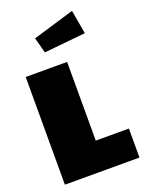

<svg xmlns="http://www.w3.org/2000/svg" viewBox="-139 -800 667 871"><g transform="rotate(-20 195.0 -365.0)"><path d="M140 -595 340 -615 320 -730 120 -670ZM20 -520V0H380V-140H220V-520Z"/></g></svg>

Font: MikodacsPCS
Style: Regular
Weight: 900
Designer: gluk (gluksza@wp.pl)
Foundry: gluk (gluksza@wp.pl)
Version: Version 0.27